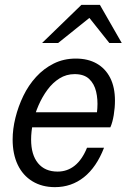

<svg xmlns="http://www.w3.org/2000/svg" viewBox="-20 -760 521 790"><path d="M206 10Q153 10 113.5 -14Q74 -38 53 -82Q32 -126 32 -186Q32 -229 43.5 -275.5Q55 -322 76 -365.5Q97 -409 128.5 -443.5Q160 -478 201 -498.5Q242 -519 292 -519Q342 -519 378 -498.5Q414 -478 433.5 -439.5Q453 -401 453 -346Q453 -317 448 -286.5Q443 -256 434 -236H91L104 -298H405L370 -246Q378 -278 380.5 -314.5Q383 -351 375.5 -383Q368 -415 347 -435Q326 -455 287 -455Q253 -455 225 -437.5Q197 -420 175.5 -391Q154 -362 138.5 -326.5Q123 -291 115.5 -254.5Q108 -218 108 -186Q108 -123 136.5 -88.5Q165 -54 217 -54Q257 -54 287.5 -78.5Q318 -103 338 -152H408Q377 -72 325.5 -31Q274 10 206 10ZM153 -583 315 -740H391L481 -583H430L321 -720H390L219 -583Z"/></svg>

Font: Instrument Sans SemiCondensed
Style: Italic
Weight: 400
Width: 4
Italic angle: -13°
Designer: Rodrigo Fuenzalida
Foundry: fragTYPE
Version: Version 1.000;gftools[0.9.28]